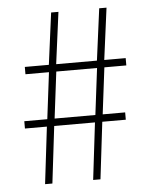

<svg xmlns="http://www.w3.org/2000/svg" viewBox="-49 -691 570 732"><g transform="rotate(-5 236.0 -325.0)"><path d="M94 0H122L148 -218H304L278 0H306L332 -218H422V-246H336L358 -424H442V-452H360L386 -650H358L332 -452H176L202 -650H174L148 -452H56V-424H146L124 -246H36V-218H120ZM152 -246 174 -424H330L308 -246Z"/></g></svg>

Font: Source Sans Pro ExtraLight
Style: Regular
Weight: 200
Designer: Paul D. Hunt
Foundry: Adobe Systems Incorporated
Version: Version 3.006;hotconv 1.0.111;makeotfexe 2.5.65597